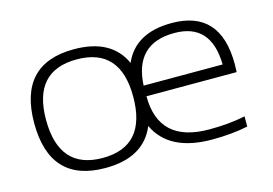

<svg xmlns="http://www.w3.org/2000/svg" viewBox="-74 -657 1137 800"><g transform="rotate(-15 494.5 -256.5)"><path d="M293 -43.9Q481 -43.9 481 -258.3Q481 -468.8 293 -468.8Q105 -468.8 105 -258.3Q105 -43.9 293 -43.9ZM534.7 -291H875.5Q872.6 -469.7 714.4 -469.7Q543.5 -469.7 534.7 -291ZM509.8 -123.5Q459 -0.5 293 -0.5Q54.7 -0.5 53.7 -256.3Q53.7 -512.7 293 -512.7Q454.1 -512.7 506.8 -396.5Q557.1 -512.7 714.4 -512.7Q924.8 -512.7 924.8 -279.8Q924.8 -263.2 923.8 -245.1H534.7Q534.7 -43.9 752.4 -43.9Q839.8 -43.9 907.7 -58.6V-14.6Q839.8 0 752.4 0Q567.9 0 509.8 -123.5Z"/></g></svg>

Font: Voltera Light
Style: Light
Weight: 300
Designer: Bernd Montag
Version: Version 1.301